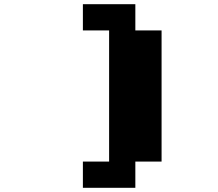

<svg xmlns="http://www.w3.org/2000/svg" viewBox="-20 -895 1040 915"><path d="M375 -875H625V-750H750V-125H625V0H375V-125H500V-750H375Z"/></svg>

Font: Dogica
Style: Bold
Weight: 700
Monospace: yes
Designer: Roberto Mocci
Version: Version 001.000